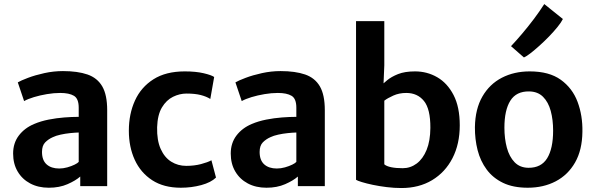

<svg xmlns="http://www.w3.org/2000/svg" viewBox="-20 -915 2924 944"><path d="M220 8Q168 8 128.5 -13Q89 -34 66.8 -71.8Q44.5 -109.5 44.5 -160Q44.5 -211.5 72.5 -248.5Q100.5 -285.5 148 -305.5Q181 -319.5 219.2 -327Q257.5 -334.5 295.8 -337.5Q334 -340.5 367 -340.5L392 -309.5L367 -263.5Q348.5 -263 324.5 -260.5Q300.5 -258 277.8 -253Q255 -248 239.5 -240.5Q218 -231 202.2 -215Q186.5 -199 186.5 -168Q186.5 -127 209.2 -106.8Q232 -86.5 271 -86.5Q291 -86.5 311.2 -92.2Q331.5 -98 346.8 -105.5Q362 -113 367 -119L392.5 -90L374.5 -47Q352 -27 312 -9.5Q272 8 220 8ZM507 0H374.5V-83H367V-385.5Q367 -430 343.5 -444Q320 -458 276 -458Q244.5 -458 210.5 -452.2Q176.5 -446.5 146.8 -437.5Q117 -428.5 98.5 -418L67.5 -510Q82.5 -519 117.5 -532.2Q152.5 -545.5 198 -555.5Q243.5 -565.5 289.5 -565.5Q361.5 -565.5 410 -548.8Q458.5 -532 482.8 -490.2Q507 -448.5 507 -373Z M613.5 -272.5Q613.5 -354.5 643.5 -420.5Q673.5 -486.5 734.5 -525.2Q795.5 -564 888.5 -564Q942.5 -564 981 -555Q1019.5 -546 1033 -536.5L1014 -428.5Q995 -440.5 966.8 -447.8Q938.5 -455 897 -455Q863 -455 830.5 -439Q798 -423 776.2 -386.8Q754.5 -350.5 752.5 -289.5Q751 -225 770 -182.8Q789 -140.5 822 -120Q855 -99.5 895.5 -99.5Q935 -99.5 968.2 -108.2Q1001.5 -117 1019.5 -127L1042 -42Q1017.5 -18 969.8 -5Q922 8 869 8Q785 8 728.2 -29Q671.5 -66 642.5 -129.2Q613.5 -192.5 613.5 -272.5Z M1290 8Q1238 8 1198.5 -13Q1159 -34 1136.8 -71.8Q1114.5 -109.5 1114.5 -160Q1114.5 -211.5 1142.5 -248.5Q1170.5 -285.5 1218 -305.5Q1251 -319.5 1289.2 -327Q1327.5 -334.5 1365.8 -337.5Q1404 -340.5 1437 -340.5L1462 -309.5L1437 -263.5Q1418.5 -263 1394.5 -260.5Q1370.5 -258 1347.8 -253Q1325 -248 1309.5 -240.5Q1288 -231 1272.2 -215Q1256.5 -199 1256.5 -168Q1256.5 -127 1279.2 -106.8Q1302 -86.5 1341 -86.5Q1361 -86.5 1381.2 -92.2Q1401.5 -98 1416.8 -105.5Q1432 -113 1437 -119L1462.5 -90L1444.5 -47Q1422 -27 1382 -9.5Q1342 8 1290 8ZM1577 0H1444.5V-83H1437V-385.5Q1437 -430 1413.5 -444Q1390 -458 1346 -458Q1314.5 -458 1280.5 -452.2Q1246.5 -446.5 1216.8 -437.5Q1187 -428.5 1168.5 -418L1137.5 -510Q1152.5 -519 1187.5 -532.2Q1222.5 -545.5 1268 -555.5Q1313.5 -565.5 1359.5 -565.5Q1431.5 -565.5 1480 -548.8Q1528.5 -532 1552.8 -490.2Q1577 -448.5 1577 -373Z M1730.5 -811H1869.5V-594L1865 -486L1869.5 -483V-83L1730.5 -31ZM1953.5 9.5Q1918 9.5 1881.5 5Q1845 0.5 1813 -6.2Q1781 -13 1759 -19.8Q1737 -26.5 1730.5 -31L1869.5 -107Q1880.5 -97.5 1903.5 -92.8Q1926.5 -88 1960 -88Q1998 -88 2028.8 -111Q2059.5 -134 2077.5 -178Q2095.5 -222 2096 -286Q2096.5 -379 2064.5 -418.5Q2032.5 -458 1977.5 -458Q1942.5 -458 1914 -445.2Q1885.5 -432.5 1869.5 -420L1851 -491Q1862.5 -503 1883.2 -520.2Q1904 -537.5 1937.2 -550.8Q1970.5 -564 2020.5 -564Q2080 -564 2129.8 -535.2Q2179.5 -506.5 2210 -447.8Q2240.5 -389 2240.5 -299Q2240.5 -207 2204.8 -137.5Q2169 -68 2104.5 -29.2Q2040 9.5 1953.5 9.5Z M2574.5 8Q2503 8 2453.2 -16Q2403.5 -40 2372.8 -81.5Q2342 -123 2328.2 -176.8Q2314.5 -230.5 2315 -290Q2316.5 -379.5 2351.8 -440.5Q2387 -501.5 2447.5 -532.8Q2508 -564 2584.5 -564Q2680 -564 2737.2 -522.8Q2794.5 -481.5 2819.8 -414Q2845 -346.5 2843.5 -267Q2842.5 -177.5 2807.5 -116.2Q2772.5 -55 2712.2 -23.5Q2652 8 2574.5 8ZM2578 -90Q2641 -89.5 2670.2 -137Q2699.5 -184.5 2699.5 -273Q2699.5 -326 2687.8 -369.5Q2676 -413 2650 -439Q2624 -465 2581.5 -465.5Q2518.5 -466.5 2489.2 -420Q2460 -373.5 2460 -287Q2460 -233.5 2472 -189Q2484 -144.5 2510 -117.5Q2536 -90.5 2578 -90ZM2556 -632.5 2492.5 -688Q2518.5 -715.5 2547.5 -749.8Q2576.5 -784 2604.8 -821.5Q2633 -859 2656 -895L2747.5 -821.5Q2739.5 -805 2721.2 -782.5Q2703 -760 2679.8 -736Q2656.5 -712 2632.2 -690.2Q2608 -668.5 2588 -653Q2568 -637.5 2556 -632.5Z"/></svg>

Font: Merriweather Sans SemiBold
Style: Regular
Weight: 600
Designer: Eben Sorkin
Foundry: Eben Sorkin
Version: Version 2.001